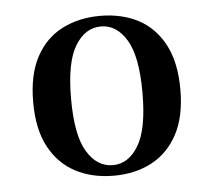

<svg xmlns="http://www.w3.org/2000/svg" viewBox="-40 -470 584 525"><g transform="rotate(-5 252.0 -207.5)"><path d="M252.4 11.3Q193.5 11.3 148 -12.5Q102.4 -36.3 76.2 -84.7Q50 -133.1 50 -208.1Q50 -283.1 76.2 -331.9Q102.4 -380.6 148.4 -404Q194.4 -427.4 252.4 -427.4Q311.3 -427.4 356.5 -404Q401.6 -380.6 427.8 -331.9Q454 -283.1 454 -208.1Q454 -133.1 427.8 -84.7Q401.6 -36.3 356.5 -12.5Q311.3 11.3 252.4 11.3ZM252.4 -17.7Q295.2 -17.7 322.6 -62.9Q350 -108.1 350 -208.1Q350 -308.1 322.6 -353.2Q295.2 -398.4 252.4 -398.4Q208.9 -398.4 181.5 -353.2Q154 -308.1 154 -208.1Q154 -108.1 181.5 -62.9Q208.9 -17.7 252.4 -17.7Z"/></g></svg>

Font: Playfair 5pt SemiExpanded Light SemiBold
Style: Regular
Weight: 600
Version: Version 2.001;gftools[0.9.30]